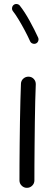

<svg xmlns="http://www.w3.org/2000/svg" viewBox="-20 -888 272 945"><path d="M121.4 -510.6Q106.4 -511.2 95.1 -501.3Q83.7 -491.3 83.1 -475.9Q81.7 -440.9 80.4 -392Q79.2 -343.1 78.2 -287.9Q77.3 -232.6 76.8 -178.2Q76.3 -123.7 76 -77.3Q75.8 -30.9 75.8 0Q75.8 15 86.6 25.7Q97.4 36.5 112.3 36.5Q127.7 36.5 138.5 25.7Q149.3 15 149.3 0Q149.3 -30.6 149.5 -77Q149.8 -123.4 150.3 -177.7Q150.8 -232.1 151.5 -286.9Q152.2 -341.7 153.4 -390.1Q154.7 -438.5 156.1 -472.4Q156.7 -487.8 146.8 -498.9Q136.8 -510.1 121.4 -510.6ZM47.3 -863.8Q40.6 -858.5 39.4 -849.3Q38.2 -840.1 43.5 -833.3Q56.9 -816.4 72.2 -790.8Q87.6 -765.3 102.4 -737.4Q117.2 -709.5 128.2 -684.9Q131.7 -676.9 140.3 -673.7Q148.9 -670.5 156.9 -674Q164.9 -677.4 168.1 -686.1Q171.3 -694.8 167.8 -702.8Q150.4 -741.1 125.8 -785.7Q101.2 -830.3 77.6 -860.1Q72.4 -866.9 63.2 -868.1Q54 -869.3 47.3 -863.8Z"/></svg>

Font: Mikhak VF
Style: Regular
Weight: 100
Designer: Amin Abedi
Version: Version 3.001